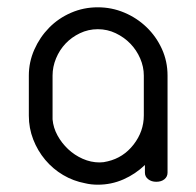

<svg xmlns="http://www.w3.org/2000/svg" viewBox="-20 -500 537 526"><path d="M248 -480Q286 -480 320.5 -465.5Q355 -451 381.5 -425.5Q408 -400 423.5 -366Q439 -332 439 -293V-280V-184V-27Q439 -16 430.5 -9Q422 -2 408 -2Q395 -2 386 -9Q377 -16 377 -27V-48Q351 -23 318 -8.5Q285 6 248 6Q239 6 230 5Q221 4 213 2Q181 -4 153 -20.5Q125 -37 104 -62Q83 -87 71 -118Q59 -149 59 -183V-184V-280V-293Q59 -330 74 -364Q89 -398 114.5 -424Q140 -450 174.5 -465Q209 -480 248 -480ZM124 -280V-184V-173Q126 -150 137.5 -129Q149 -108 166.5 -91.5Q184 -75 206.5 -65Q229 -55 253 -55Q264 -55 275 -58Q318 -68 346 -104Q374 -140 374 -184V-280V-293Q374 -317 364 -340Q354 -363 337 -380.5Q320 -398 297 -409Q274 -420 248 -420Q222 -420 199 -409Q176 -398 159.5 -380.5Q143 -363 133.5 -340Q124 -317 124 -293Z"/></svg>

Font: AkaAcidDosis
Style: Regular
Weight: 400
Designer: Edgar Tolentino, Pablo Impallari, Igino Marini, Aka-Acid
Foundry: Edgar Tolentino, Pablo Impallari, Igino Marini, Cyberella
Version: Version 1.007